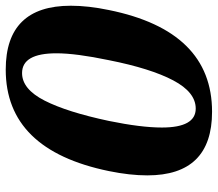

<svg xmlns="http://www.w3.org/2000/svg" viewBox="-65 -685 760 670"><g transform="rotate(-90 315.0 -350.0)"><path d="M38 -216Q38 -277 53 -350Q127 -710 407 -710Q630 -710 630 -483Q630 -422 615 -350Q542 10 260 10Q38 10 38 -216ZM440 -350Q464 -465 464 -533Q464 -653 395 -653Q339 -653 299 -574.5Q259 -496 228 -350Q205 -238 205 -165Q205 -47 271 -47Q328 -47 369.5 -125.5Q411 -204 440 -350Z"/></g></svg>

Font: Trirong ExtraBold
Style: Italic
Weight: 800
Italic angle: -12°
Designer: Katatrad Team
Foundry: CadsonDemak
Version: Version 1.001